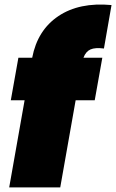

<svg xmlns="http://www.w3.org/2000/svg" viewBox="-20 -815 505 835"><path d="M20 0 87 -379H27L60 -564H120Q143 -684 234 -745Q325 -806 465 -793L432 -604Q394 -609 373.5 -600Q353 -591 343 -564H425L392 -379H309L242 0Z"/></svg>

Font: Poppins Black
Style: Italic
Weight: 900
Italic angle: -10°
Designer: Ninad Kale (Devanagari), Jonny Pinhorn (Latin)
Foundry: Indian Type Foundry
Version: Version 3.200;PS 1.000;hotconv 16.6.54;makeotf.lib2.5.65590